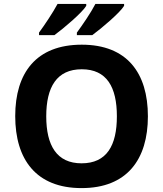

<svg xmlns="http://www.w3.org/2000/svg" viewBox="-20 -954 836 984"><path d="M616 -924V-934H469C446 -889 402 -825 374 -787V-774H453C502 -810 595 -889 616 -924ZM422 -924V-934H275C251 -889 208 -825 180 -787V-774H259C308 -810 401 -889 422 -924ZM738 -358C738 -580 631 -725 399 -725C165 -725 58 -580 58 -359C58 -137 165 10 398 10C631 10 738 -137 738 -358ZM217 -358C217 -508 271 -599 399 -599C527 -599 579 -508 579 -358C579 -208 527 -117 398 -117C271 -117 217 -208 217 -358Z"/></svg>

Font: Noto Sans Lisu
Style: Bold
Weight: 700
Designer: Monotype Design Team. David Williams.
Foundry: Monotype Imaging Inc.
Version: Version 2.102